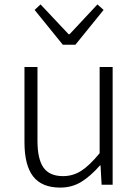

<svg xmlns="http://www.w3.org/2000/svg" viewBox="-20 -838 629 871"><path d="M91 -193V-534H150V-200Q150 -116 177.5 -77.5Q205 -39 266 -39Q311 -39 348.5 -63Q386 -87 432 -143V-534H491V0H441L436 -88H434Q390 -38 348 -12.5Q306 13 253 13Q170 13 130.5 -37.5Q91 -88 91 -193ZM137 -793 164 -818 291 -683H296L422 -818L450 -793L322 -635H265Z"/></svg>

Font: Merged Yaku Han JP Light
Style: Regular
Weight: 300
Designer: Ryoko NISHIZUKA 西塚涼子 (kana, bopomofo & ideographs); Paul D. Hunt (Latin, Greek & Cyrillic); Sandoll Communications 산돌커뮤니
Foundry: Adobe
Version: Version 2.004